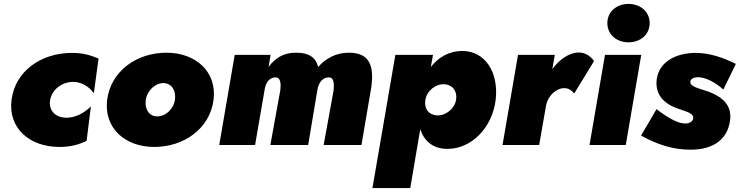

<svg xmlns="http://www.w3.org/2000/svg" viewBox="-20 -740 3776 980"><path d="M236 -230C245 -281 294 -322 353 -322C392 -322 432 -302 459 -264L483 -441C445 -457 407 -470 347 -470C191 -470 58 -378 39 -231C20 -85 132 10 283 10C344 10 384 -3 422 -21L444 -197C409 -162 363 -138 316 -139C263 -141 227 -175 236 -230Z M527 -231C509 -86 619 10 767 10C920 10 1051 -84 1070 -230C1088 -374 979 -471 830 -471C677 -471 546 -377 527 -231ZM724 -230C731 -278 773 -317 816 -316C858 -314 879 -276 873 -231C866 -183 824 -144 781 -146C739 -147 718 -185 724 -230Z M1876 -300C1888 -397 1871 -472 1760 -471C1696 -471 1642 -442 1604 -398C1593 -444 1560 -472 1488 -471C1426 -471 1381 -441 1351 -398L1361 -460H1178L1099 0H1282L1331 -284C1337 -323 1359 -345 1386 -345C1414 -345 1414 -310 1411 -281L1360 0H1553L1600 -281C1607 -323 1630 -345 1658 -345C1687 -345 1685 -309 1683 -280L1632 0H1825Z M2074 220 2125 -80C2145 -21 2189 20 2264 20C2385 20 2492 -86 2510 -230C2526 -368 2459 -480 2338 -480C2271 -479 2217 -447 2179 -398L2190 -460H1998L1881 220ZM2308 -231C2301 -186 2256 -149 2211 -151C2170 -153 2144 -183 2151 -229C2158 -277 2204 -312 2247 -310C2290 -308 2315 -275 2308 -231Z M2911 -263 3012 -428C2996 -452 2969 -472 2935 -472C2886 -472 2835 -437 2799 -387L2812 -460H2624L2545 0H2732L2768 -206C2779 -253 2820 -291 2861 -290C2884 -290 2899 -277 2911 -263Z M3080 -622C3080 -563 3128 -524 3188 -524C3248 -524 3296 -563 3296 -622C3296 -681 3248 -720 3188 -720C3128 -720 3080 -681 3080 -622ZM3068 -460 2989 0H3174L3253 -460Z M3331 -183 3252 -48C3332 -4 3413 25 3509 24C3617 23 3695 -25 3707 -130C3715 -207 3663 -246 3600 -271C3551 -289 3498 -296 3504 -326C3507 -338 3523 -346 3542 -346C3584 -346 3634 -317 3672 -283L3736 -414C3671 -445 3606 -470 3529 -470C3428 -469 3344 -424 3332 -335C3322 -254 3373 -209 3439 -186C3492 -168 3522 -160 3518 -135C3517 -122 3501 -111 3485 -110C3449 -106 3397 -132 3331 -183Z"/></svg>

Font: Jost* Black
Style: Italic
Weight: 900
Italic angle: -10°
Version: Version 3.7